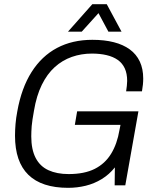

<svg xmlns="http://www.w3.org/2000/svg" viewBox="-20 -889 740 921"><path d="M307 12Q180 12 116 -50.5Q52 -113 52 -238Q52 -265 54.5 -294.5Q57 -324 63 -355Q83 -467 131.5 -543.5Q180 -620 253.5 -659Q327 -698 423 -698Q481 -698 526 -686.5Q571 -675 602.5 -652Q634 -629 650.5 -594Q667 -559 667 -512Q667 -498 665.5 -483Q664 -468 661 -451H585Q587 -464 588.5 -477.5Q590 -491 590 -501Q590 -536 578.5 -561Q567 -586 545 -601.5Q523 -617 491.5 -624.5Q460 -632 421 -632Q370 -632 324.5 -616Q279 -600 242.5 -567Q206 -534 180.5 -482Q155 -430 143 -358Q139 -335 136 -316.5Q133 -298 132 -284Q131 -270 130.5 -258Q130 -246 130 -235Q130 -172 151 -131.5Q172 -91 212.5 -72.5Q253 -54 309 -54Q385 -54 434.5 -79Q484 -104 513 -151.5Q542 -199 553 -265L558 -290H339L350 -355H644L581 0H530L531 -86Q504 -52 468 -30Q432 -8 391 2Q350 12 307 12ZM306 -737 423 -869H492L563 -737H500L439 -851H475L372 -737Z"/></svg>

Font: Archivo SemiCondensed Light
Style: Italic
Weight: 300
Width: 4
Italic angle: -10°
Designer: Hector Gatti
Foundry: Omnibus-Type
Version: Version 2.001